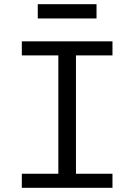

<svg xmlns="http://www.w3.org/2000/svg" viewBox="-20 -895 640 915"><path d="M84 0V-67H258V-631H84V-698H516V-631H342V-67H516V0ZM160 -875H440V-807H160Z"/></svg>

Font: iA Writer Duo V
Style: Regular
Weight: 400
Designer: Mike Abbink, Paul van der Laan, Pieter van Rosmalen, Oliver Reichenstein
Foundry: Information Architects Inc.
Version: Version 2.000